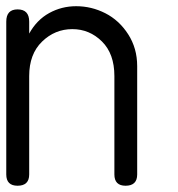

<svg xmlns="http://www.w3.org/2000/svg" viewBox="-20 -593 567 613"><path d="M0 -36.1V-523.9Q0 -563 36.1 -563Q73.2 -563 73.2 -523.9V-485.8Q97.2 -529.3 137 -551.3Q176.8 -573.2 223.1 -573.2Q272 -573.2 316.2 -550.8Q360.4 -528.3 389.2 -483.6Q418 -439 418 -381.8V-36.1Q418 0 380.9 0Q345.2 0 345.2 -36.1V-350.1Q345.2 -421.4 305.4 -460.7Q265.6 -500 210.9 -500Q155.3 -500 114.3 -460.2Q73.2 -420.4 73.2 -350.1V-36.1Q73.2 0 36.1 0Q0 0 0 -36.1Z"/></svg>

Font: BPreplay
Style: Regular
Weight: 400
Designer: Magenta/George Triantafyllakos
Foundry: Magenta/George Triantafyllakos
Version: Version 1.00